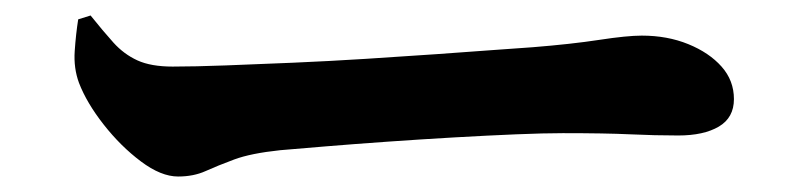

<svg xmlns="http://www.w3.org/2000/svg" viewBox="-20 -490 1040 248"><path d="M210 -262Q188 -262 162 -281.5Q136 -301 114 -329Q92 -357 82 -383Q75 -402 76.5 -424Q78 -446 81 -465L97 -470Q113 -450 126.5 -435Q140 -420 157.5 -412Q175 -404 203 -404Q231 -404 271.5 -405.5Q312 -407 358.5 -409Q405 -411 452.5 -414Q500 -417 543 -420Q586 -423 619 -425.5Q652 -428 668 -429Q718 -433 754 -438.5Q790 -444 809 -444Q842 -444 869 -433Q896 -422 912 -404Q928 -386 928 -362Q928 -338 908.5 -326.5Q889 -315 856 -315Q826 -315 794 -316.5Q762 -318 707 -318Q683 -318 646.5 -316.5Q610 -315 566.5 -312.5Q523 -310 480.5 -307Q438 -304 401.5 -301Q365 -298 342 -296Q304 -292 282.5 -284Q261 -276 245.5 -269Q230 -262 210 -262Z"/></svg>

Font: Noto Serif JP ExtraBold
Style: Regular
Weight: 800
Designer: Ryoko NISHIZUKA 西塚涼子 (kana & ideographs); Frank Grießhammer (Latin, Greek & Cyrillic); Wenlong ZHANG 张文龙 (bopomofo); San
Foundry: Adobe
Version: Version 2.003-H1;hotconv 1.1.1;makeotfexe 2.6.0